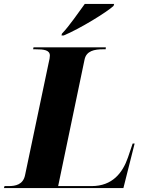

<svg xmlns="http://www.w3.org/2000/svg" viewBox="-52 -954 728 974"><path d="M262 -783 260 -774H271C353 -808 491 -893 524 -924L527 -934H378C347 -892 299 -821 262 -783ZM-32 0H574L631 -226H621L597 -155C570 -77 518 -10 413 -10H243L377 -652C386 -696 427 -704 471 -704H484L485 -714H118L116 -704H129C171 -704 201 -700 201 -672C201 -664 199 -651 195 -636L75 -65C65 -17 26 -10 -8 -10H-29Z"/></svg>

Font: Noto Serif Display ExtraBold
Style: Italic
Weight: 800
Italic angle: -12°
Designer: Monotype Design Team
Foundry: Monotype Imaging Inc.
Version: Version 2.009